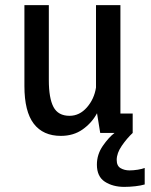

<svg xmlns="http://www.w3.org/2000/svg" viewBox="-20 -520 590 751"><path d="M218 11.5Q148.5 11.5 112 -36.2Q75.5 -84 75.5 -183.5V-500H171V-206.5Q171 -136 189.2 -101.5Q207.5 -67 252 -67Q291 -67 319.8 -99.8Q348.5 -132.5 355.5 -177.5V-500H451V-76H499V0H372L359.5 -77Q339 -39 303.2 -13.8Q267.5 11.5 218 11.5ZM546 137V201.5Q531 206 509 208.5Q487 211 466 211Q421.5 211 390.2 190.8Q359 170.5 359 124Q359 84 382.2 50.5Q405.5 17 428 0H499Q476.5 21 456.5 50Q436.5 79 436.5 105.5Q436.5 129 451.8 137.8Q467 146.5 486.5 146.5Q501.5 146.5 518.8 143.8Q536 141 546 137Z"/></svg>

Font: Trispace SemiCondensed
Style: Regular
Weight: 400
Width: 4
Designer: Tyler Finck
Foundry: Etcetera Type Company
Version: Version 1.210; ttfautohint (v1.8.3)